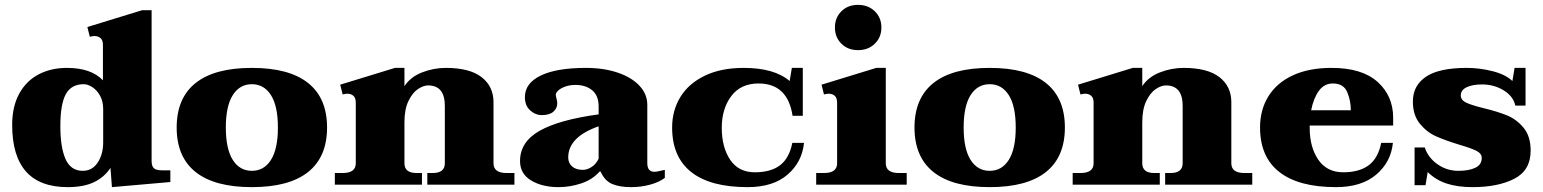

<svg xmlns="http://www.w3.org/2000/svg" viewBox="-20 -759 6342 789"><path d="M30 -246Q30 -321 59 -374Q88 -427 139 -453.5Q190 -480 255 -480Q354 -480 403 -429V-574Q403 -594 393 -602.5Q383 -611 368 -611Q363 -611 349 -608L339 -648L564 -717H603V-98Q603 -77 612 -68Q621 -59 648 -59H680V-11L440 10L434 -69Q408 -30 365.5 -10Q323 10 258 10Q30 10 30 -246ZM404 -174V-311Q404 -342 391.5 -365Q379 -388 360 -400.5Q341 -413 324 -413Q273 -413 250.5 -372Q228 -331 228 -241Q228 -153 249.5 -105Q271 -57 320 -57Q359 -57 381.5 -91Q404 -125 404 -174Z M706 -235Q706 -356 784 -418Q862 -480 1015 -480Q1168 -480 1246 -418Q1324 -356 1324 -235Q1324 -114 1246 -52Q1168 10 1015 10Q862 10 784 -52Q706 -114 706 -235ZM1122 -235Q1122 -323 1093.5 -368Q1065 -413 1015 -413Q965 -413 936.5 -368Q908 -323 908 -235Q908 -147 936.5 -102Q965 -57 1015 -57Q1065 -57 1093.5 -102Q1122 -147 1122 -235Z M2094 -48V0H1736V-48H1758Q1808 -48 1808 -88V-324Q1808 -408 1739 -408Q1720 -408 1697.5 -393Q1675 -378 1658.5 -344Q1642 -310 1642 -256V-88Q1642 -48 1692 -48H1714V0H1356V-48H1388Q1442 -48 1442 -88V-337Q1442 -357 1432 -365.5Q1422 -374 1407 -374Q1402 -374 1388 -371L1378 -411L1603 -480H1642V-405Q1667 -443 1714.5 -461.5Q1762 -480 1812 -480Q1910 -480 1959 -442Q2008 -404 2008 -339V-88Q2008 -48 2062 -48Z M2117 -97Q2117 -176 2197.5 -221.5Q2278 -267 2440 -289V-322Q2440 -366 2413.5 -388Q2387 -410 2345 -410Q2322 -410 2303.5 -403.5Q2285 -397 2274.5 -387.5Q2264 -378 2264 -370Q2264 -365 2267 -353.5Q2270 -342 2270 -335Q2270 -314 2254 -300Q2238 -286 2207 -286Q2180 -286 2158.5 -305.5Q2137 -325 2137 -360Q2137 -417 2202 -448.5Q2267 -480 2388 -480Q2461 -480 2518.5 -460.5Q2576 -441 2608 -406.5Q2640 -372 2640 -328V-89Q2640 -53 2669 -53Q2678 -53 2691.5 -56.5Q2705 -60 2712 -61V-28Q2688 -10 2651 0Q2614 10 2573 10Q2526 10 2495.5 -3Q2465 -16 2448 -54H2444Q2415 -21 2369 -5.5Q2323 10 2275 10Q2208 10 2162.5 -17.5Q2117 -45 2117 -97ZM2440 -107V-240Q2315 -196 2315 -112Q2315 -89 2331 -75Q2347 -61 2375 -61Q2393 -61 2411.5 -73Q2430 -85 2440 -107Z M2742 -235Q2742 -305 2776 -360.5Q2810 -416 2876.5 -448Q2943 -480 3036 -480Q3162 -480 3225 -426L3234 -480H3279V-283H3237Q3217 -416 3097 -416Q3024 -416 2985 -364Q2946 -312 2946 -234Q2946 -154 2980.5 -102.5Q3015 -51 3082 -51Q3147 -51 3185 -79.5Q3223 -108 3236 -172H3284Q3276 -93 3216.5 -41.5Q3157 10 3052 10Q2899 10 2820.5 -52Q2742 -114 2742 -235Z M3411 -646Q3411 -686 3437.5 -712.5Q3464 -739 3506 -739Q3548 -739 3575 -712.5Q3602 -686 3602 -646Q3602 -606 3575 -579.5Q3548 -553 3506 -553Q3464 -553 3437.5 -579.5Q3411 -606 3411 -646ZM3334 -48H3366Q3420 -48 3420 -88V-337Q3420 -357 3410 -365.5Q3400 -374 3385 -374Q3380 -374 3366 -371L3356 -411L3581 -480H3620V-88Q3620 -48 3674 -48H3706V0H3334Z M3738 -235Q3738 -356 3816 -418Q3894 -480 4047 -480Q4200 -480 4278 -418Q4356 -356 4356 -235Q4356 -114 4278 -52Q4200 10 4047 10Q3894 10 3816 -52Q3738 -114 3738 -235ZM4154 -235Q4154 -323 4125.5 -368Q4097 -413 4047 -413Q3997 -413 3968.5 -368Q3940 -323 3940 -235Q3940 -147 3968.5 -102Q3997 -57 4047 -57Q4097 -57 4125.5 -102Q4154 -147 4154 -235Z M5126 -48V0H4768V-48H4790Q4840 -48 4840 -88V-324Q4840 -408 4771 -408Q4752 -408 4729.5 -393Q4707 -378 4690.5 -344Q4674 -310 4674 -256V-88Q4674 -48 4724 -48H4746V0H4388V-48H4420Q4474 -48 4474 -88V-337Q4474 -357 4464 -365.5Q4454 -374 4439 -374Q4434 -374 4420 -371L4410 -411L4635 -480H4674V-405Q4699 -443 4746.5 -461.5Q4794 -480 4844 -480Q4942 -480 4991 -442Q5040 -404 5040 -339V-88Q5040 -48 5094 -48Z M5362 -243V-234Q5362 -154 5397.5 -102.5Q5433 -51 5500 -51Q5565 -51 5604 -79.5Q5643 -108 5656 -172H5704Q5696 -93 5635.5 -41.5Q5575 10 5470 10Q5317 10 5237.5 -52Q5158 -114 5158 -235Q5158 -308 5192.5 -363.5Q5227 -419 5293 -449.5Q5359 -480 5452 -480Q5577 -480 5641 -422.5Q5705 -365 5705 -275V-243ZM5368 -306H5531Q5531 -346 5516 -381Q5501 -416 5457 -416Q5422 -416 5400 -386Q5378 -356 5368 -306Z M5847 -52 5838 2H5793V-153H5835Q5848 -112 5886.5 -84.5Q5925 -57 5973 -57Q6016 -57 6042.5 -69.5Q6069 -82 6069 -110Q6069 -128 6047.5 -139Q6026 -150 5978 -164Q5919 -182 5881 -199Q5843 -216 5814.5 -251Q5786 -286 5786 -342Q5786 -407 5839.5 -443.5Q5893 -480 6008 -480Q6060 -480 6113.5 -466.5Q6167 -453 6195 -426L6204 -480H6249V-325H6207Q6199 -363 6159.5 -387.5Q6120 -412 6070 -412Q6031 -412 6007 -400.5Q5983 -389 5983 -367Q5983 -348 6004.5 -337.5Q6026 -327 6075 -315Q6133 -301 6172.5 -285Q6212 -269 6241 -234Q6270 -199 6270 -140Q6270 -59 6203 -24.5Q6136 10 6031 10Q5969 10 5924 -5Q5879 -20 5847 -52Z"/></svg>

Font: Taviraj Black
Style: Regular
Weight: 900
Designer: Katatrad Team
Foundry: CadsonDemak
Version: Version 1.030